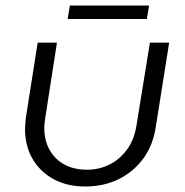

<svg xmlns="http://www.w3.org/2000/svg" viewBox="-20 -665 672 698"><path d="M595 -510 547 -208Q537 -137 500.5 -88Q464 -39 410 -13Q356 13 290 13Q223 13 173.5 -14.5Q124 -42 97.5 -89Q71 -136 71 -195Q71 -204 72 -215.5Q73 -227 74 -237L117 -510H187L144 -233Q143 -225 142 -216.5Q141 -208 141 -200Q141 -133 182.5 -90.5Q224 -48 297 -48Q339 -48 376.5 -66Q414 -84 441.5 -121Q469 -158 477 -214L525 -510ZM226 -596 234 -645H522L514 -596Z"/></svg>

Font: MuseoModerno Thin Light
Style: Italic
Weight: 300
Italic angle: -9°
Version: Version 1.003